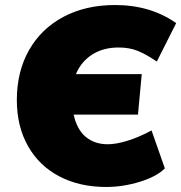

<svg xmlns="http://www.w3.org/2000/svg" viewBox="-20 -734 721 764"><path d="M583 -215 636 -64Q603 -31 536 -10.5Q469 10 402 10Q297 10 216.5 -32Q136 -74 91.5 -152.5Q47 -231 47 -336Q47 -449 95.5 -534.5Q144 -620 232.5 -667Q321 -714 438 -714Q579 -714 681 -642L604 -489Q560 -519 527 -532Q494 -545 452 -545Q391 -545 347 -517Q303 -489 282 -439H544L529 -278H273Q286 -219 321 -189.5Q356 -160 409 -160Q442 -160 487.5 -174Q533 -188 583 -215Z"/></svg>

Font: Nunito Sans Heavy Heavy
Style: Italic
Weight: 400
Italic angle: -4.541°
Designer: Vernon Adams
Foundry: Vernon Adams
Version: Version 2.002